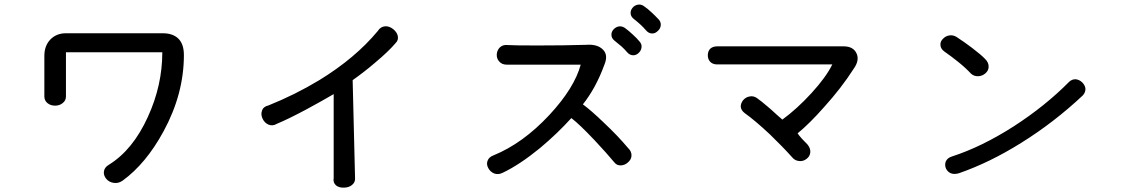

<svg xmlns="http://www.w3.org/2000/svg" viewBox="-20 -857 5040 860"><path d="M274.4 -708Q233.4 -708 206.1 -680.7Q178.7 -652.3 178.7 -607.4V-424.8Q178.7 -406.2 193.4 -394.5Q207 -383.8 226.6 -383.8Q246.1 -383.8 259.8 -394.5Q275.4 -406.2 275.4 -424.8V-623H707Q707 -474.6 642.6 -334Q575.2 -185.5 467.8 -119.1Q447.3 -107.4 445.3 -87.9Q443.4 -71.3 456.1 -55.7Q468.8 -41 488.3 -38.1Q509.8 -34.2 529.3 -47.9Q633.8 -124 711.9 -267.6Q803.7 -435.5 803.7 -610.4Q803.7 -661.1 777.3 -685.5Q752.9 -708 709 -708Z M1182.6 -384.8Q1159.2 -379.9 1153.3 -360.4Q1147.5 -343.8 1156.2 -325.2Q1165 -306.6 1182.6 -298.8Q1201.2 -291 1220.7 -302.7Q1272.5 -324.2 1354.5 -368.2Q1424.8 -406.2 1474.6 -435.5V-60.5Q1470.7 -39.1 1485.4 -26.4Q1499 -15.6 1520.5 -16.6Q1542 -16.6 1556.6 -28.3Q1572.3 -41 1570.3 -60.5L1559.6 -498Q1612.3 -535.2 1661.1 -577.1Q1720.7 -627 1752 -664.1Q1765.6 -676.8 1761.7 -696.3Q1757.8 -712.9 1741.2 -726.6Q1723.6 -740.2 1706.1 -739.3Q1684.6 -738.3 1671.9 -717.8Q1571.3 -596.7 1410.2 -498Q1301.8 -432.6 1182.6 -384.8Z M2252 -655.3Q2231.4 -657.2 2217.8 -643.6Q2206.1 -630.9 2205.1 -613.3Q2204.1 -594.7 2215.8 -582Q2227.5 -567.4 2250 -567.4H2581.1Q2552.7 -462.9 2441.4 -342.8Q2322.3 -214.8 2190.4 -161.1Q2168.9 -153.3 2163.1 -134.8Q2158.2 -119.1 2168 -102.5Q2176.8 -86.9 2193.4 -80.1Q2211.9 -73.2 2231.4 -83Q2307.6 -119.1 2399.4 -194.3Q2477.5 -259.8 2539.1 -328.1Q2573.2 -302.7 2644.5 -227.5Q2699.2 -168.9 2732.4 -128.9Q2743.2 -115.2 2761.7 -116.2Q2779.3 -117.2 2793 -129.9Q2807.6 -142.6 2808.6 -159.2Q2809.6 -178.7 2793 -194.3Q2747.1 -249 2682.6 -309.6Q2627.9 -362.3 2590.8 -389.6Q2618.2 -423.8 2642.6 -467.8Q2668 -514.6 2686.5 -565.4Q2706.1 -611.3 2679.7 -635.7Q2655.3 -660.2 2603.5 -656.2Q2506.8 -653.3 2387.7 -653.3Q2277.3 -653.3 2252 -655.3ZM2778.3 -732.4Q2764.6 -741.2 2750 -738.3Q2737.3 -735.4 2727.5 -724.6Q2717.8 -712.9 2718.8 -700.2Q2718.8 -686.5 2731.4 -675.8Q2750 -661.1 2764.6 -648.4Q2778.3 -635.7 2789.1 -623Q2800.8 -609.4 2816.4 -609.4Q2830.1 -609.4 2840.8 -620.1Q2851.6 -629.9 2853.5 -644.5Q2855.5 -659.2 2844.7 -670.9Q2833 -685.5 2814.5 -702.1Q2796.9 -718.8 2778.3 -732.4ZM2863.3 -830.1Q2850.6 -838.9 2835.9 -835.9Q2822.3 -833 2813.5 -822.3Q2803.7 -810.5 2804.7 -797.9Q2804.7 -784.2 2817.4 -773.4Q2835.9 -758.8 2849.6 -746.1Q2863.3 -733.4 2874 -720.7Q2885.7 -707 2901.4 -707Q2915 -707 2925.8 -717.8Q2937.5 -727.5 2939.5 -742.2Q2941.4 -756.8 2931.6 -768.6Q2913.1 -788.1 2900.4 -799.8Q2879.9 -819.3 2863.3 -830.1Z M3192.4 -649.4Q3171.9 -649.4 3160.2 -637.7Q3150.4 -626 3150.4 -609.4Q3150.4 -592.8 3160.2 -581.1Q3171.9 -568.4 3192.4 -568.4H3708Q3679.7 -510.7 3614.3 -439.5Q3550.8 -370.1 3484.4 -321.3L3461.9 -340.8Q3434.6 -366.2 3418 -379.9Q3389.6 -404.3 3370.1 -418Q3354.5 -428.7 3336.9 -424.8Q3320.3 -421.9 3308.6 -408.2Q3297.9 -394.5 3297.9 -379.9Q3298.8 -363.3 3315.4 -350.6Q3363.3 -316.4 3428.7 -254.9Q3485.4 -200.2 3528.3 -152.3Q3541 -136.7 3560.5 -135.7Q3578.1 -133.8 3592.8 -145.5Q3607.4 -156.2 3609.4 -173.8Q3611.3 -192.4 3596.7 -210Q3582 -224.6 3571.3 -236.3Q3556.6 -252.9 3552.7 -259.8Q3606.4 -303.7 3670.9 -377Q3748 -461.9 3803.7 -548.8Q3831.1 -586.9 3816.4 -618.2Q3801.8 -649.4 3758.8 -649.4Z M4264.6 -691.4Q4249 -701.2 4231.4 -698.2Q4214.8 -695.3 4203.1 -682.6Q4191.4 -670.9 4192.4 -656.2Q4192.4 -639.6 4209 -627Q4245.1 -601.6 4271.5 -580.1Q4305.7 -552.7 4329.1 -527.3Q4342.8 -514.6 4362.3 -515.6Q4379.9 -516.6 4393.6 -528.3Q4408.2 -541 4408.2 -557.6Q4409.2 -577.1 4391.6 -593.8Q4375 -611.3 4334 -642.6Q4297.9 -669.9 4264.6 -691.4ZM4767.6 -489.3Q4661.1 -381.8 4520.5 -291Q4377 -199.2 4244.1 -156.2Q4224.6 -150.4 4216.8 -134.8Q4210.9 -121.1 4215.8 -105.5Q4221.7 -89.8 4236.3 -82Q4252.9 -74.2 4275.4 -81.1Q4413.1 -128.9 4553.7 -216.8Q4701.2 -308.6 4830.1 -429.7Q4842.8 -443.4 4841.8 -460.9Q4839.8 -475.6 4827.1 -488.3Q4814.5 -500 4798.8 -502Q4781.2 -502.9 4767.6 -489.3Z"/></svg>

Font: GungsuhChe
Style: Regular
Weight: 400
Monospace: yes
Version: Version 2.21